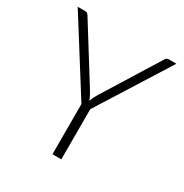

<svg xmlns="http://www.w3.org/2000/svg" viewBox="-164 -838 928 968"><g transform="rotate(30 300.0 -354.0)"><path d="M325.5 -292V0H274V-292L12.5 -707.5H57Q64 -707.5 68.2 -704.2Q72.5 -701 76.5 -695L279 -370Q286 -358.5 291 -347.8Q296 -337 300 -326Q304 -337 309 -347.8Q314 -358.5 321 -370L523 -695Q526 -700.5 530.5 -704Q535 -707.5 542 -707.5H587Z"/></g></svg>

Font: Lato TR Light
Style: Regular
Weight: 300
Designer: Lukasz Dziedzic
Foundry: Lukasz Dziedzic
Version: Version 1.104 2013